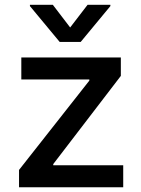

<svg xmlns="http://www.w3.org/2000/svg" viewBox="-20 -787 591 807"><path d="M60 0V-72.8L355.5 -448.2V-453.1H69.6V-545.5H487.9V-468L203.8 -97.3V-92.3H497.9V0ZM202.1 -766.7 274.9 -671.5 348 -766.7H443.9V-761.4L319.2 -610.8H230.8L105.8 -761.4V-766.7Z"/></svg>

Font: InterMG Medium
Style: Regular
Weight: 500
Designer: Rasmus Andersson
Foundry: rsms
Version: Version 3.019;December 26, 2023;FontCreator 15.0.0.2955 64-b